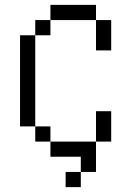

<svg xmlns="http://www.w3.org/2000/svg" viewBox="-20 -645 540 790"><path d="M312.5 62.5H250V125H312.5ZM312.5 62.5H375Q375 62.5 375 -62.5H187.5V0H312.5ZM187.5 -62.5V-125H125V-62.5ZM375 -62.5H437.5Q437.5 -62.5 437.5 -187.5H375Q375 -187.5 375 -62.5ZM125 -125Q125 -125 125 -500H62.5Q62.5 -500 62.5 -125ZM125 -500H187.5V-562.5H125ZM375 -562.5Q375 -562.5 375 -437.5H437.5Q437.5 -437.5 437.5 -562.5ZM187.5 -562.5H375V-625H187.5Z"/></svg>

Font: UnifontExMono
Style: Regular
Weight: 500
Version: Version 15.0.06